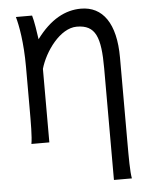

<svg xmlns="http://www.w3.org/2000/svg" viewBox="-62 -777 855 1067"><g transform="rotate(-5 365.0 -243.0)"><path d="M65.9 -710.4C79.6 -662.1 97.7 -565.9 97.7 -429.7V-210C97.7 -113.8 97.7 -39.1 90.3 0H190.4V-410.2C217.3 -504.9 304.7 -627.4 397.9 -627.4C503.4 -627.4 529.8 -557.6 529.8 -383.3V239.3H629.9C622.6 200.2 622.6 125.5 622.6 29.3V-435.5C622.6 -627 550.8 -725.1 429.7 -725.1C343.3 -725.1 258.8 -682.1 180.7 -576.2C176.3 -609.9 165.5 -681.2 156.2 -710.4Z"/></g></svg>

Font: Andika
Style: Regular
Weight: 400
Designer: Victor Gaultney, Annie Olsen, Julie Remington, Don Collingsworth, Eric Hays
Foundry: SIL International
Version: Version 1.000